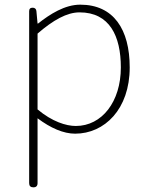

<svg xmlns="http://www.w3.org/2000/svg" viewBox="-20 -560 635 823"><path d="M105 51V225C105 237 111 243 123 243C135 243 141 237 141 225V46V-53C197 -11 252 13 302 13C428 13 536 -92 536 -271C536 -434 467 -540 324 -540C258 -540 195 -500 143 -459H141L136 -513C135 -522 129 -527 120 -527C110 -527 105 -522 105 -512V-142ZM141 -334V-416C208 -474 267 -507 321 -507C450 -507 498 -405 498 -271C498 -124 417 -20 305 -20C263 -20 203 -39 141 -91V-253Z"/></svg>

Font: GenSenRounded2 TW EL
Style: Regular
Weight: 250
Version: Version 2.100;PS 2.1;hotconv 16.6.51;makeotf.lib2.5.65220 DE